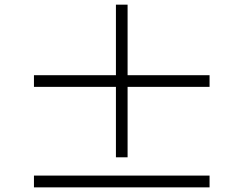

<svg xmlns="http://www.w3.org/2000/svg" viewBox="-20 -808 1040 820"><path d="M524.9 -136.2H475.1V-437H125V-486.8H475.1V-788.1H524.9V-486.8H875V-437H524.9ZM125 -58.1H875V-7.8H125Z"/></svg>

Font: Source Han Serif TW Heavy
Style: Regular
Weight: 900
Designer: Ryoko NISHIZUKA Ë•øÂ°öÊ∂ºÂ≠ê (kana & ideographs); Frank Grie√ühammer (Latin, Greek & Cyrillic); Wenlong ZHANG Âº†ÊñáÈæô 
Foundry: Adobe
Version: Version 2.003;hotconv 1.1.1;makeotfexe 2.6.0